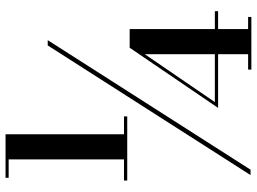

<svg xmlns="http://www.w3.org/2000/svg" viewBox="-140 -706 949 710"><g transform="rotate(-90 335.0 -351.5)"><path d="M42 100 521.5 -650H541L62 100ZM22 -356V-368H259V-356ZM432 103V91H489V-291L312 -32H648V-20H290.5L513 -347H582V91H627V103ZM100 -359.5V-794.5H32V-806H193V-359.5Z"/></g></svg>

Font: Bodoni Moda
Style: Bold
Weight: 700
Designer: Owen Earl
Foundry: indestructible type
Version: Version 2.005